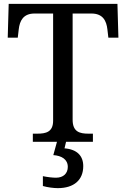

<svg xmlns="http://www.w3.org/2000/svg" viewBox="-20 -734 653 994"><path d="M588 -714H25L20 -539H72L77 -582C82 -626 100 -664 159 -664H255V-109C255 -50 217 -42 173 -42H150V0H275L256 69C299 72 331 91 331 130C331 164 308 186 270 186C252 186 226 183 202 178V229C226 236 258 240 279 240C364 240 411 197 411 126C411 73 379 39 314 34L322 0H461V-42H438C393 -42 356 -51 356 -114V-664H453C513 -664 531 -626 536 -582L541 -539H593Z"/></svg>

Font: Noto Serif Thai
Style: Regular
Weight: 400
Designer: Monotype Design Team
Foundry: Monotype Imaging Inc.
Version: Version 1.901